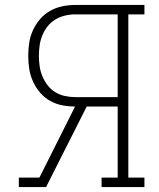

<svg xmlns="http://www.w3.org/2000/svg" viewBox="-20 -755 640 775"><path d="M56 0V-38H139L283 -325Q257 -325 231 -330Q205 -335 182 -348Q159 -361 141.5 -381.5Q124 -402 113 -426.5Q102 -451 98 -477Q94 -503 94 -530Q94 -556 98 -582.5Q102 -609 113 -633Q124 -657 141.5 -677.5Q159 -698 182 -711Q205 -724 231 -729.5Q257 -735 284 -735H563V-697H498V-38H563V0H390V-38H455V-325H330L166 0ZM284 -363H455V-697H284Q263 -697 242 -692Q221 -687 203 -676Q185 -665 172 -648.5Q159 -632 151 -612.5Q143 -593 140 -572Q137 -551 137 -530Q137 -509 140 -488Q143 -467 151 -447.5Q159 -428 172 -411Q185 -394 203 -383Q221 -372 242 -367.5Q263 -363 284 -363Z"/></svg>

Font: Iosevka Slab XLtEx
Style: Regular
Weight: 200
Width: 7
Monospace: yes
Designer: Belleve Invis
Foundry: Belleve Invis
Version: Version 11.1.0; ttfautohint (v1.8.3)